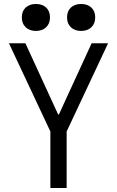

<svg xmlns="http://www.w3.org/2000/svg" viewBox="-20 -948 590 968"><path d="M234 0V-285L25 -730H108L273 -371H277L442 -730H525L316 -285V0ZM161 -792Q129 -792 109.5 -810.5Q90 -829 90 -860Q90 -892 109.5 -910Q129 -928 161 -928Q193 -928 212.5 -910Q232 -892 232 -860Q232 -829 212.5 -810.5Q193 -792 161 -792ZM389 -792Q357 -792 337.5 -810.5Q318 -829 318 -860Q318 -892 337.5 -910Q357 -928 389 -928Q421 -928 440.5 -910Q460 -892 460 -860Q460 -829 440.5 -810.5Q421 -792 389 -792Z"/></svg>

Font: M PLUS Code Latin SemiExpanded
Style: Regular
Weight: 400
Width: 6
Designer: Coji Morishita
Foundry: UNDERFOREST DESIGN
Version: Version 1.002; ttfautohint (v1.8.3)